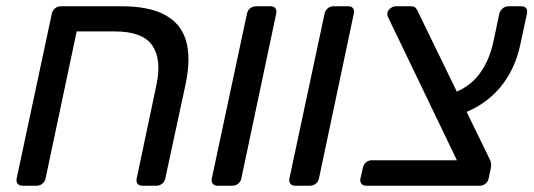

<svg xmlns="http://www.w3.org/2000/svg" viewBox="-20 -591 1698 611"><path d="M51 0Q41 0 36 -6.5Q31 -13 33 -23L145 -548Q147 -558 155 -564.5Q163 -571 173 -571H368Q454 -571 505 -543.5Q556 -516 572 -461.5Q588 -407 571 -325L506 -23Q504 -13 496 -6.5Q488 0 478 0H433Q422 0 417.5 -6.5Q413 -13 415 -23L478 -322Q495 -402 464.5 -446.5Q434 -491 345 -491H224L125 -23Q123 -13 115 -6.5Q107 0 97 0Z M672 0Q662 0 657 -6.5Q652 -13 654 -23L766 -548Q768 -558 776 -564.5Q784 -571 794 -571H841Q852 -571 856.5 -564.5Q861 -558 859 -548L748 -23Q746 -13 738 -6.5Q730 0 719 0Z M919 0Q909 0 904 -6.5Q899 -13 901 -23L1013 -548Q1015 -558 1023 -564.5Q1031 -571 1041 -571H1088Q1099 -571 1103.5 -564.5Q1108 -558 1106 -548L995 -23Q993 -13 985 -6.5Q977 0 966 0Z M1145 0Q1135 0 1130 -6.5Q1125 -13 1127 -23L1135 -58Q1137 -68 1145 -74.5Q1153 -81 1163 -81H1434L1217 -532Q1214 -538 1213 -542.5Q1212 -547 1213 -551Q1215 -559 1223 -565Q1231 -571 1239 -571H1287Q1298 -571 1303 -565.5Q1308 -560 1310 -554L1537 -87Q1541 -80 1542.5 -72.5Q1544 -65 1542 -56L1535 -23Q1533 -13 1525 -6.5Q1517 0 1507 0ZM1447 -228 1417 -293Q1473 -312 1505.5 -355.5Q1538 -399 1551 -462L1569 -548Q1572 -558 1580 -564.5Q1588 -571 1598 -571H1640Q1650 -571 1654.5 -564.5Q1659 -558 1657 -548L1636 -450Q1619 -369 1571 -312Q1523 -255 1447 -228Z"/></svg>

Font: Rubik
Style: Italic
Weight: 400
Italic angle: -12°
Designer: Hubert and Fischer
Foundry: Hubert and Fischer
Version: Version 2.300;gftools[0.9.30]